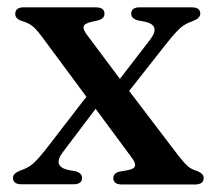

<svg xmlns="http://www.w3.org/2000/svg" viewBox="-20 -490 572 510"><path d="M211 -397.5 298.5 -280.5 379 -385Q408 -423 364.5 -432.5L345.5 -436Q328.5 -441 328.5 -453.5Q328.5 -470.5 351 -470.5H489.5Q512 -470.5 512 -453.5Q512 -441.5 492 -434Q471.5 -427 458.2 -415Q445 -403 421.5 -373.5L323 -248.5L453.5 -77Q470 -56 479.5 -48Q489 -40 503 -36Q521 -29 521 -17.5Q521 0 498 0H304Q281 0 281 -17Q281 -30 297 -34L316.5 -37.5Q336 -40.5 338.5 -48.8Q341 -57 329 -72.5L234 -201L147 -86Q118.5 -48 161.5 -38.5L181 -35Q198 -30 198 -17.5Q198 -0.5 175 -0.5H37Q14.5 -0.5 14.5 -18Q14.5 -29.5 34 -37Q55 -44 68.5 -56Q82 -68 105 -97.5L209.5 -233L89.5 -395Q74.5 -415 64.2 -422.2Q54 -429.5 39 -434Q20.5 -439.5 20.5 -453Q20.5 -470.5 43 -470.5H234.5Q257.5 -470.5 257.5 -453.5Q257.5 -441 242.5 -436.5L223.5 -432Q203.5 -427.5 202 -419.5Q200.5 -411.5 211 -397.5Z"/></svg>

Font: Fraunces 9pt
Style: Regular
Weight: 400
Version: Version 1.000;[b76b70a41]